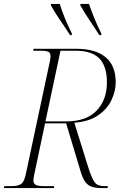

<svg xmlns="http://www.w3.org/2000/svg" viewBox="-31 -964 638 984"><path d="M-11 0 -9 -10H27Q63 -10 78.5 -22Q94 -34 102 -75L224 -647Q228 -664 228 -676Q228 -694 216 -699Q204 -704 179 -704H139L141 -714H359Q458 -714 510 -671Q562 -628 562 -542Q562 -498 541 -452.5Q520 -407 473.5 -374Q427 -341 350 -335L423 -101Q440 -49 454.5 -29.5Q469 -10 502 -10H522L520 0H492Q460 0 439 -7Q418 -14 404 -34.5Q390 -55 379 -96L308 -332H200L144 -67Q143 -59 141.5 -52Q140 -45 140 -39Q140 -24 152 -17Q164 -10 193 -10H247L245 0ZM310 -342Q411 -342 464 -397Q517 -452 517 -542Q517 -624 478.5 -664Q440 -704 357 -704H279L202 -342ZM328 -784Q302 -825 277.5 -860Q253 -895 230 -936V-944H275Q284 -914 301 -872Q318 -830 337 -793V-784ZM478 -784Q452 -825 428 -860Q404 -895 381 -936V-944H425Q435 -914 452 -872Q469 -830 488 -793V-784Z"/></svg>

Font: Noto Serif Display ExtraLight
Style: Italic
Weight: 200
Italic angle: -12°
Designer: Monotype Design Team
Foundry: Monotype Imaging Inc.
Version: Version 2.009